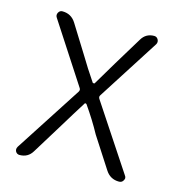

<svg xmlns="http://www.w3.org/2000/svg" viewBox="-86 -608 631 683"><g transform="rotate(15 230.0 -266.5)"><path d="M45.9 0Q36.1 0 31.2 -8.8Q29.3 -12.7 29.3 -16.6Q29.3 -21.5 32.2 -26.4L191.4 -272.5Q195.3 -279.3 191.4 -285.2L47.9 -505.9Q42 -514.6 46.9 -523.9Q51.8 -533.2 61.5 -533.2Q93.8 -533.2 111.3 -505.9L175.8 -402.3Q200.2 -361.3 231.4 -315.4Q233.4 -314.5 235.4 -314.5Q237.3 -314.5 238.3 -315.4Q243.2 -324.2 290 -402.3L353.5 -506.8Q369.1 -533.2 399.4 -533.2Q409.2 -533.2 414.1 -524.4Q418.9 -515.6 414.1 -506.8L268.6 -279.3Q264.6 -273.4 268.6 -266.6L426.8 -27.3Q430.7 -22.5 430.7 -17.6Q430.7 -13.7 427.7 -8.8Q422.9 0 412.1 0Q379.9 0 362.3 -27.3L289.1 -140.6Q263.7 -187.5 229.5 -236.3Q227.5 -238.3 225.1 -238.3Q222.7 -238.3 221.7 -235.4Q211.9 -220.7 192.4 -188.5Q172.9 -156.2 163.1 -140.6L92.8 -26.4Q77.1 0 45.9 0Z"/></g></svg>

Font: Gen Jyuu Gothic Light
Style: Regular
Weight: 200
Designer: [Source Han Sans]
Ryoko NISHIZUKA  (kana & ideographs); Paul D. Hunt (Latin, Greek & Cyrillic); Wenlong ZHANG  (bopomofo
Version: Version 1.002.20150607